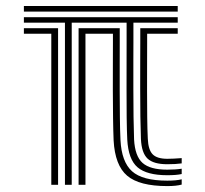

<svg xmlns="http://www.w3.org/2000/svg" viewBox="-20 -619 688 643"><path d="M60 -580.2V-598.8H575.2V-580.2ZM197.5 0V-543H60V-561.5H575.2V-543H426.8V-474.5Q426.8 -455.2 426.6 -414.2Q426.5 -373.2 426.6 -323.8Q426.8 -274.2 427.2 -228.1Q427.8 -182 429 -152.2Q432 -96 457.4 -73.4Q482.8 -50.8 540.2 -50.8Q568.8 -50.8 588.5 -54V-36.2Q571 -32.2 540.2 -32.2Q471.8 -32.2 440.8 -58.6Q409.8 -85 406.2 -151.5Q404.8 -180.8 404.2 -226.4Q403.8 -272 403.8 -321.4Q403.8 -370.8 403.9 -412.2Q404 -453.8 404 -474.8V-543H220.2V0ZM151.8 0V-506H60V-524.5H174.5V0ZM540.2 4.2Q446.8 4.2 405.9 -30.5Q365 -65.2 360.5 -148.8Q359.2 -180.8 358.6 -225Q358 -269.2 357.9 -316.6Q357.8 -364 358 -406.1Q358.2 -448.2 358.2 -475.5V-506H266.2V0H243.2V-524.5H381V-474.5Q381 -446.2 380.9 -404.2Q380.8 -362.2 380.9 -315.4Q381 -268.5 381.5 -224.9Q382 -181.2 383.5 -149.8Q387.2 -77 422.1 -45.5Q457 -14 540.2 -14Q569.8 -14 588.5 -18.5V-0.8Q570.2 4.2 540.2 4.2ZM540.2 -69Q494 -69 474.1 -87.9Q454.2 -106.8 452 -153.2Q450.8 -182.8 450.1 -228.1Q449.5 -273.5 449.5 -322.4Q449.5 -371.2 449.6 -412.4Q449.8 -453.5 449.8 -474.2V-524.5H575.2V-506H472.8V-473.8Q472.8 -444.2 472.6 -402.5Q472.5 -360.8 472.5 -315Q472.5 -269.2 473 -227Q473.5 -184.8 475 -154.2Q476.5 -117.5 491.1 -102.4Q505.8 -87.2 540.2 -87.2Q559.5 -87.2 588.5 -89.5V-71.8Q568.8 -69 540.2 -69Z"/></svg>

Font: Big Shoulders Inline Text
Style: Bold
Weight: 700
Designer: Patric King
Foundry: XO Type Co
Version: Version 1.000